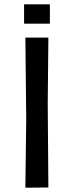

<svg xmlns="http://www.w3.org/2000/svg" viewBox="-20 -872 344 893"><path d="M98 1 102 -320 98 -697H205L202 -389L205 0ZM92 -762V-852H212V-762Z"/></svg>

Font: Ruda SemiBold
Style: Regular
Weight: 600
Designer: Mariela Monsalve and Angelina Sanchez
Foundry: Mariela Monsalve and Angelina Sanchez
Version: Version 2.001